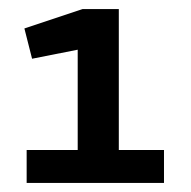

<svg xmlns="http://www.w3.org/2000/svg" viewBox="-20 -825 422 425"><path d="M152 -421V-715L51 -695L34 -762L163 -805H243V-421ZM39 -493H343V-420H39Z"/></svg>

Font: REM Medium
Style: Regular
Weight: 400
Version: Version 1.005;gftools[0.9.28]